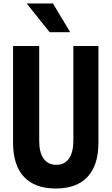

<svg xmlns="http://www.w3.org/2000/svg" viewBox="-20 -1064 640 1102"><path d="M55 -800H205V-255Q205 -189 230.5 -153.5Q256 -118 303 -118Q351 -118 376 -154Q401 -190 401 -257V-800H545V-245Q545 -116 482.5 -49Q420 18 300 18Q180 18 117.5 -49Q55 -116 55 -245ZM383 -879H265L133 -1044H284Z"/></svg>

Font: Martian Mono Condensed SemiBold
Style: Regular
Weight: 600
Width: 3
Designer: Roman Shamin
Foundry: Evil Martians
Version: Version 1.000